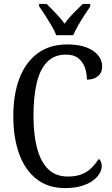

<svg xmlns="http://www.w3.org/2000/svg" viewBox="-20 -951 573 981"><path d="M312 10Q226 10 167 -36Q108 -82 78 -164.5Q48 -247 48 -358Q48 -468 79 -550Q110 -632 171.5 -678Q233 -724 324 -724Q382 -724 422 -708.5Q462 -693 482 -667.5Q502 -642 502 -611Q502 -580 480.5 -562Q459 -544 424 -544Q424 -576 414 -605Q404 -634 381 -653Q358 -672 317 -672Q258 -672 221 -634.5Q184 -597 167.5 -526.5Q151 -456 151 -358Q151 -263 169.5 -193.5Q188 -124 226.5 -86.5Q265 -49 327 -49Q370 -49 399.5 -61.5Q429 -74 449 -94.5Q469 -115 485 -139Q491 -135 495.5 -125Q500 -115 500 -103Q500 -85 489 -65.5Q478 -46 455.5 -29Q433 -12 397.5 -1Q362 10 312 10ZM267 -771Q259 -794 243 -820.5Q227 -847 210.5 -873Q194 -899 180 -918V-931H218Q233 -916 249.5 -899.5Q266 -883 281.5 -865.5Q297 -848 310 -830Q323 -848 338.5 -865.5Q354 -883 371 -899.5Q388 -916 403 -931H441V-918Q428 -899 411 -873Q394 -847 379 -820.5Q364 -794 354 -771Z"/></svg>

Font: Noto Serif Khmer Condensed
Style: Regular
Weight: 400
Width: 3
Designer: Danh Hong and the Monotype Design Team
Foundry: Monotype Imaging Inc.
Version: Version 2.004